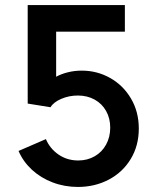

<svg xmlns="http://www.w3.org/2000/svg" viewBox="-20 -740 623 768"><path d="M54.2 -136.2 163.6 -183.6Q179.7 -145.5 214.1 -121.8Q248.5 -98.1 293 -98.1Q329.6 -98.1 358.9 -115Q388.2 -131.8 404.5 -161.9Q420.9 -191.9 420.9 -229.5Q420.9 -266.6 404.5 -295.9Q388.2 -325.2 358.6 -341.6Q329.1 -357.9 291.5 -357.9Q255.9 -357.9 224.9 -344.5Q193.8 -331.1 182.1 -311L90.8 -325.7V-719.7H479.5V-613.3H204.6V-433.1Q225.1 -444.3 251.7 -450.9Q278.3 -457.5 307.1 -457.5Q368.2 -457.5 420.4 -428.2Q472.7 -398.9 503.9 -345.9Q535.2 -293 535.2 -225.6Q535.2 -157.2 502.9 -104Q470.7 -50.8 415 -21.5Q359.4 7.8 291.5 7.8Q238.3 7.8 190.7 -10.3Q143.1 -28.3 107.7 -61Q72.3 -93.8 54.2 -136.2Z"/></svg>

Font: Reddit Sans SemiBold
Style: Regular
Weight: 600
Designer: Stephen Hutchings
Foundry: Reddit
Version: Version 1.013